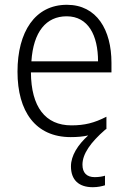

<svg xmlns="http://www.w3.org/2000/svg" viewBox="-20 -562 536 801"><path d="M324 125C324 80 358 32 419 -21C421 -22 423 -23 424 -24V-75C373 -49 333 -39 278 -39C169 -39 110 -116 109 -260H445V-300C445 -437 384 -542 259 -542C126 -542 53 -429 53 -263C53 -97 128 10 275 10C302 10 326 8 348 3C305 42 276 87 276 132C276 189 309 219 367 219C388 219 405 215 418 211V171C409 174 393 177 375 177C342 177 324 159 324 125ZM258 -494C348 -494 389 -415 389 -306H111C119 -430 173 -494 258 -494Z"/></svg>

Font: Noto Sans Ethiopic SemiCondensed Light
Style: Regular
Weight: 300
Width: 4
Designer: Monotype Design Team
Foundry: Monotype Imaging Inc.
Version: Version 2.102